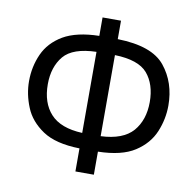

<svg xmlns="http://www.w3.org/2000/svg" viewBox="-81 -808 922 901"><g transform="rotate(10 380.0 -357.0)"><path d="M335.9 -724.1V-636.2C264.2 -634.8 207 -621.6 165 -597.2C123 -572.3 93.3 -540 75.2 -500C57.1 -460 47.9 -416.5 47.9 -370.1C47.9 -328.6 56.2 -287.6 72.8 -247.1C88.9 -206.5 118.2 -171.9 159.7 -144C201.2 -116.2 260.3 -101.6 335.9 -100.1V9.8H423.8V-100.1C498.5 -101.6 557.1 -115.7 598.6 -142.6C640.1 -169.4 669.4 -203.6 686.5 -244.6C703.6 -285.6 711.9 -327.6 711.9 -370.1C711.9 -442.9 691.4 -504.9 649.9 -556.2C608.4 -607.4 533.2 -633.8 423.8 -636.2V-724.1ZM335.9 -173.8C266.6 -176.8 216.3 -195.8 184.6 -230.5C152.8 -265.1 137.2 -312 137.2 -371.1C137.2 -426.3 151.9 -471.2 180.7 -505.9C209.5 -540 261.2 -558.1 335.9 -560.1ZM423.8 -560.1C498.5 -558.1 550.8 -540.5 579.6 -506.8C608.4 -473.1 623 -427.7 623 -371.1C623 -314 607.4 -267.6 576.7 -231.9C545.4 -196.3 494.6 -176.8 423.8 -173.8Z"/></g></svg>

Font: Avrile Sans
Style: Regular
Weight: 400
Designer: Monotype Design Team, Google (font), Stefan Peev (BGR Cyrillic), Cristiano Sobral (main changes)
Foundry: The Avrile Sans Project Authors
Version: Version 3.110